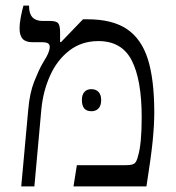

<svg xmlns="http://www.w3.org/2000/svg" viewBox="-20 -667 631 687"><path d="M81 -274Q86 -334 102.5 -375.5Q119 -417 131.5 -438.5Q144 -460 147 -465Q158 -486 158 -499Q158 -508 151.5 -512Q145 -516 130 -516H96Q72 -516 61 -528Q50 -540 50 -566Q50 -583 54.5 -606.5Q59 -630 64 -647H84V-644Q84 -592 133 -592H159Q181 -592 188 -584Q195 -576 195 -551V-517L198 -516L277 -598H293Q382 -598 434 -563Q486 -528 509 -455.5Q532 -383 532 -264Q532 -221 526.5 -164.5Q521 -108 504 0H243L255 -76H429Q453 -76 461 -82Q469 -88 474 -109Q487 -152 487 -247Q487 -381 451.5 -450.5Q416 -520 332 -520Q272 -520 228 -486Q184 -452 159 -396Q134 -340 128 -276L103 0H56ZM307 -348Q323 -348 332.5 -338Q342 -328 342 -309Q342 -289 332.5 -279Q323 -269 307 -269Q273 -269 273 -309Q273 -328 282 -338Q291 -348 307 -348Z"/></svg>

Font: Noto Serif Hebrew Light
Style: Regular
Weight: 300
Designer: Monotype Design Team
Foundry: Monotype Imaging Inc.
Version: Version 1.000